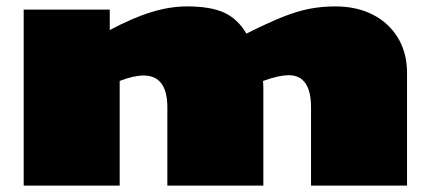

<svg xmlns="http://www.w3.org/2000/svg" viewBox="-20 -580 1346 600"><path d="M54 0V-550H323V-486Q394 -524 452.5 -542Q511 -560 564 -560Q638 -560 680.5 -540.5Q723 -521 750 -475Q816 -508 862 -526.5Q908 -545 947 -552.5Q986 -560 1028 -560Q1095 -560 1145.5 -534Q1196 -508 1224 -461Q1252 -414 1252 -352V0H952V-244Q952 -345 882 -345Q868 -345 849 -341Q830 -337 802 -327Q803 -315 803 -302.5Q803 -290 803 -278V0H503V-244Q503 -344 429 -344Q397 -344 354 -327V0Z"/></svg>

Font: Georama ExtraExtended Black
Style: Regular
Weight: 900
Width: 8
Designer: Jean-Baptiste Levee
Foundry: Production Type
Version: Version 1.000